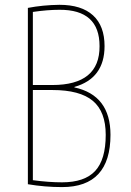

<svg xmlns="http://www.w3.org/2000/svg" viewBox="-20 -760 540 790"><path d="M115.2 -410.2H195.3Q390.6 -410.2 389.6 -570.3Q389.6 -720.7 224.6 -719.7Q175.8 -719.7 115.2 -710.9ZM115.2 -389.6V-18.6Q180.7 -9.8 235.4 -9.8Q328.1 -9.8 371.6 -56.6Q415 -103.5 415 -205.1Q415 -300.8 361.8 -345.2Q308.6 -389.6 195.3 -389.6ZM434.6 -205.1Q434.6 9.8 235.4 9.8Q164.1 9.8 94.7 -2V-727.5Q156.2 -739.3 224.6 -740.2Q315.4 -740.2 362.8 -696.8Q410.2 -653.3 410.2 -570.3Q410.2 -437.5 286.1 -402.3V-400.4Q434.6 -368.2 434.6 -205.1Z"/></svg>

Font: Mgen+ 1m thin
Style: Regular
Weight: 100
Designer: [Source Han Sans]
Ryoko NISHIZUKA  (kana & ideographs); Paul D. Hunt (Latin, Greek & Cyrillic); Wenlong ZHANG  (bopomofo
Version: Version 1.059.20150602